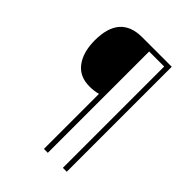

<svg xmlns="http://www.w3.org/2000/svg" viewBox="-246 -890 1147 1147"><g transform="rotate(45 327.5 -316.5)"><path d="M524 127H491V-729H364V127H331V-338Q299 -329 260 -329Q175 -329 131 -388.5Q87 -448 87 -547Q87 -760 275 -760H524Z"/></g></svg>

Font: Noto Sans Devanagari ExtraLight
Style: Regular
Weight: 200
Designer: Jelle Bosma - Monotype Design Team
Foundry: Monotype Imaging Inc.
Version: Version 2.004; ttfautohint (v1.8.4.7-5d5b)